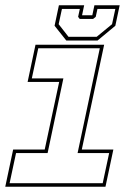

<svg xmlns="http://www.w3.org/2000/svg" viewBox="-28 -710 528 730"><path d="M-8 0 22 -141.5H142L197 -398.5H77L107 -540H368L283 -141.5H403L373 0ZM8.5 -13.5H362.5L387 -128H267L351.5 -526.5H117.5L93 -412H213L153 -128H33ZM224 -556 179.5 -612 196 -690H292L284 -652H323L331 -690H427L410.5 -612L343 -556ZM232.5 -570H339.5L398 -618L410.5 -676H342.5L336 -646L326 -638H275L269 -646L275.5 -676H207.5L195 -618Z"/></svg>

Font: Tourney Condensed Thin
Style: Italic
Weight: 100
Width: 3
Italic angle: -12°
Designer: Tyler Finck
Foundry: Etcetera Type Co
Version: Version 1.010; ttfautohint (v1.8.3)